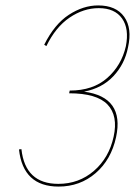

<svg xmlns="http://www.w3.org/2000/svg" viewBox="-20 -683 518 708"><path d="M452 -508Q440 -447 398.5 -402.5Q357 -358 290 -345Q440 -325 408 -177Q390 -94 332.5 -44.5Q275 5 196 5Q65 5 50 -132L59 -133Q73 -5 195 -5Q271 -5 326.5 -53Q382 -101 399 -179Q416 -256 376.5 -297.5Q337 -339 235 -339L237 -349Q323 -349 375.5 -395.5Q428 -442 444 -512Q457 -577 430 -615Q403 -653 344 -653Q288 -653 236.5 -618Q185 -583 151 -513L143 -518Q181 -594 234 -628.5Q287 -663 342 -663Q408 -663 438 -621Q468 -579 452 -508Z"/></svg>

Font: EauTestInfant Hairline
Style: Italic
Weight: 250
Italic angle: -12°
Designer: Christian Thalmann (Catharsis Fonts)
Version: Version 0.001;PS 000.001;hotconv 1.0.88;makeotf.lib2.5.64775